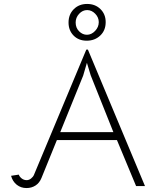

<svg xmlns="http://www.w3.org/2000/svg" viewBox="-20 -943 792 972"><path d="M36 -53 75 -59Q79 -48 90 -39.5Q101 -31 115 -31Q127 -31 137.5 -39.5Q148 -48 152 -58L417 -692H425L714 -1H669L572 -234H268L190 -42Q180 -17 160 -4Q140 9 114 9Q86 9 65 -7.5Q44 -24 36 -53ZM554 -274 439 -562 420 -625 401 -560 285 -274ZM327 -829Q327 -870 353.5 -896.5Q380 -923 421 -923Q462 -923 488.5 -897Q515 -871 515 -831Q515 -789 487.5 -763Q460 -737 419 -737Q378 -737 352.5 -763Q327 -789 327 -829ZM480 -831Q480 -855 462 -873.5Q444 -892 421 -892Q398 -892 380.5 -873Q363 -854 363 -829Q363 -802 380.5 -784.5Q398 -767 420 -767Q443 -767 461.5 -786.5Q480 -806 480 -831Z"/></svg>

Font: Bellota Light
Style: Regular
Weight: 300
Designer: Kemie Guaida
Foundry: Kemie Guaida
Version: Version 4.001